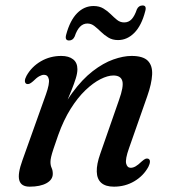

<svg xmlns="http://www.w3.org/2000/svg" viewBox="-20 -672 630 702"><path d="M76.5 -365.5Q71 -368.5 71 -376.2Q71 -384 77 -395Q95.5 -428 129.2 -447.8Q163 -467.5 204 -467.5Q231.5 -467.5 247.2 -455.2Q263 -443 263 -419Q263 -404.5 257.2 -385.8Q251.5 -367 241 -341Q230.5 -315 215.2 -278.2Q200 -241.5 181.5 -191L179.5 -212Q208.5 -284 244.5 -333Q280.5 -382 319 -411.8Q357.5 -441.5 394.2 -454.5Q431 -467.5 461 -467.5Q503 -467.5 520.5 -449.8Q538 -432 536.2 -399Q534.5 -366 518.5 -320.5L451.5 -129.5Q437.5 -90 441.2 -74.2Q445 -58.5 458 -58.5Q466.5 -58.5 475.8 -63.8Q485 -69 498.5 -82Q507 -89.5 512.2 -91.5Q517.5 -93.5 522.5 -91.5Q528.5 -88.5 528.2 -80.8Q528 -73 522.5 -62Q504.5 -29 471 -9.2Q437.5 10.5 396.5 10.5Q366 10.5 350.2 -3.5Q334.5 -17.5 333.8 -44.5Q333 -71.5 346.5 -109.5L415 -306Q433 -356 427.2 -376Q421.5 -396 394.5 -396Q374 -396 347.2 -382.5Q320.5 -369 292.2 -342Q264 -315 238.2 -274Q212.5 -233 193 -178.5Q182 -147.5 175.8 -128.5Q169.5 -109.5 167 -98.5Q164.5 -87.5 164.5 -80Q164.5 -67 168.8 -58Q173 -49 173 -36.5Q173 -15 150 -2.2Q127 10.5 88.5 10.5Q57 10.5 50.5 -13Q44 -36.5 62 -86L148 -327Q162 -366.5 158.5 -382.5Q155 -398.5 141 -398.5Q133 -398.5 123.5 -393.2Q114 -388 100.5 -374.5Q92.5 -367.5 87 -365.5Q81.5 -363.5 76.5 -365.5ZM411.5 -525.5Q391 -525.5 376 -534.8Q361 -544 349 -555.8Q337 -567.5 325.2 -576.8Q313.5 -586 299.5 -586Q284 -586 272.5 -574.2Q261 -562.5 253 -538.5Q246.5 -524 232.5 -524Q216 -524 222 -545.5Q236 -597.5 262 -623.8Q288 -650 322 -650Q343 -650 358 -641Q373 -632 384.8 -620.2Q396.5 -608.5 408 -599.2Q419.5 -590 434 -590Q450.5 -590 461.5 -602Q472.5 -614 480.5 -638Q487 -652 501.5 -652Q517 -652 511 -631Q497.5 -578.5 471.2 -552Q445 -525.5 411.5 -525.5Z"/></svg>

Font: Fraunces
Style: Italic
Weight: 400
Italic angle: -16°
Version: Version 1.000;[b76b70a41]